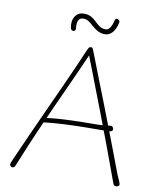

<svg xmlns="http://www.w3.org/2000/svg" viewBox="-104 -1067 969 1165"><g transform="rotate(10 380.0 -484.0)"><path d="M69 0Q67 6 61.5 10Q56 14 47 12Q43 10 38.5 4.5Q34 -1 38 -13Q40 -19 44 -27.5Q48 -36 56 -55Q94 -142 131 -223.5Q168 -305 206 -388.5Q244 -472 286 -564.5Q328 -657 374 -765Q378 -773 381.5 -780Q385 -787 396 -788Q402 -789 405.5 -784Q409 -779 413 -768Q419 -754 435.5 -710.5Q452 -667 477 -604Q502 -541 530.5 -467.5Q559 -394 588 -318.5Q617 -243 643 -174.5Q669 -106 688 -55Q692 -45 701.5 -25Q711 -5 711 3Q711 10 704 13.5Q697 17 690 17Q681 17 676.5 9.5Q672 2 670 -5Q633 -107 593.5 -213Q554 -319 516 -418Q478 -517 446 -599.5Q414 -682 393 -737Q344 -625 288 -503Q232 -381 176 -254Q120 -127 69 0ZM170 -297Q170 -301 172 -304.5Q174 -308 179.5 -311Q185 -314 196 -316Q218 -321 262.5 -324.5Q307 -328 365 -330Q423 -332 484 -332Q505 -332 521 -332.5Q537 -333 548.5 -334Q560 -335 570.5 -336.5Q581 -338 592 -339Q603 -341 608.5 -334.5Q614 -328 614 -319Q614 -313 609 -309.5Q604 -306 596.5 -305Q589 -304 580.5 -304Q572 -304 564 -304Q506 -304 439 -303Q372 -302 305.5 -298.5Q239 -295 183 -288Q179 -287 174.5 -289.5Q170 -292 170 -297ZM465 -880Q440 -880 420.5 -890.5Q401 -901 385.5 -915.5Q370 -930 354.5 -940.5Q339 -951 321 -951Q278 -951 286 -884Q287 -876 283 -871.5Q279 -867 273.5 -866.5Q268 -866 262.5 -869.5Q257 -873 255 -882Q247 -926 265.5 -953.5Q284 -981 319 -981Q346 -981 364.5 -970.5Q383 -960 397 -945.5Q411 -931 426.5 -920.5Q442 -910 464 -910Q479 -910 490 -925.5Q501 -941 509 -974Q511 -982 516 -984Q521 -986 527 -983.5Q533 -981 536.5 -976Q540 -971 538 -963Q530 -924 510.5 -902Q491 -880 465 -880Z"/></g></svg>

Font: Playpen Sans Thin
Style: Regular
Weight: 250
Designer: Laura Meseguer, Veronika Burian, José Scaglione
Foundry: TypeTogether
Version: Version 1.001